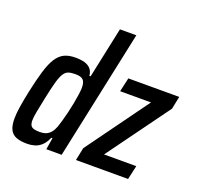

<svg xmlns="http://www.w3.org/2000/svg" viewBox="-130 -885 1071 1035"><g transform="rotate(20 406.0 -367.5)"><path d="M127 8Q89 8 64.5 -1.5Q40 -11 28.5 -34Q17 -57 17 -97Q17 -125 23 -164.5Q29 -204 40 -256Q56 -332 71.5 -383Q87 -434 106 -463.5Q125 -493 151 -505.5Q177 -518 215 -518Q246 -518 268 -511.5Q290 -505 303 -490Q316 -475 318 -451H325L387 -743H481L323 0H235L246 -67H239Q226 -36 207.5 -19.5Q189 -3 168 2.5Q147 8 127 8ZM170 -75Q190 -75 205 -81Q220 -87 231.5 -100.5Q243 -114 251 -135Q256 -149 263 -173Q270 -197 277 -226Q284 -255 289.5 -284Q295 -313 298.5 -338Q302 -363 302 -377Q302 -409 289 -421.5Q276 -434 245 -434Q221 -434 205.5 -429Q190 -424 178.5 -406.5Q167 -389 157 -353Q147 -317 134 -255Q124 -205 117.5 -173Q111 -141 111 -121Q111 -102 117 -92Q123 -82 136.5 -78.5Q150 -75 170 -75ZM405 0 420 -73 679 -430H502L520 -510H812L797 -437L537 -80H722L704 0Z"/></g></svg>

Font: Saira Condensed Medium
Style: Italic
Weight: 500
Width: 3
Italic angle: -12°
Designer: Hector Gatti with collaboration of the Omnibus-Type team
Foundry: Omnibus-Type
Version: Version 1.101